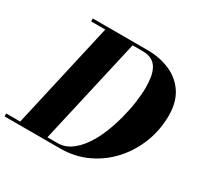

<svg xmlns="http://www.w3.org/2000/svg" viewBox="-197 -934 1145 1117"><g transform="rotate(30 375.0 -375.0)"><path d="M-38.5 0V-19.5H305Q353 -19.5 392.5 -46.8Q432 -74 463.8 -119.8Q495.5 -165.5 519 -222.5Q542.5 -279.5 558.2 -340Q574 -400.5 581.8 -456.8Q589.5 -513 589.5 -557Q589.5 -591.5 584.5 -622.8Q579.5 -654 566.8 -678.2Q554 -702.5 530 -716.5Q506 -730.5 468 -730.5H121.5V-750H489Q570.5 -750 638.2 -721.2Q706 -692.5 746.5 -632.8Q787 -573 787 -480.5Q787 -386.5 753.8 -300Q720.5 -213.5 660 -146Q599.5 -78.5 516.5 -39.2Q433.5 0 334 0ZM51 0 221 -750H404.5L234 0Z"/></g></svg>

Font: Bodoni Moda 11pt ExtraBold
Style: Italic
Weight: 800
Italic angle: -13°
Version: Version 2.004